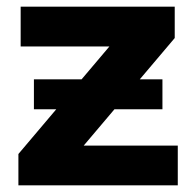

<svg xmlns="http://www.w3.org/2000/svg" viewBox="-20 -558 583 578"><path d="M35.4 0V-94.4L353 -469.7L380.3 -418.2H42.2V-537.9H506V-443.5L188.5 -68.3L159.9 -119.7H515.2V0ZM82.1 -229V-319.1H469V-229Z"/></svg>

Font: Montserrat Alternates Thin
Style: Regular
Weight: 100
Designer: Julieta Ulanovsky
Foundry: Julieta Ulanovsky
Version: Version 9.000